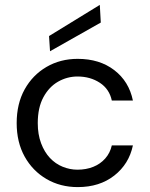

<svg xmlns="http://www.w3.org/2000/svg" viewBox="-20 -751 611 783"><path d="M297 12Q226 12 169.5 -21Q113 -54 80.5 -112.5Q48 -171 48 -249Q48 -328 80.5 -386.5Q113 -445 169.5 -478Q226 -511 297 -511Q386 -511 446 -465Q506 -419 522 -341H436Q426 -388 387 -413.5Q348 -439 296 -439Q254 -439 217 -418Q180 -397 157 -354.5Q134 -312 134 -249Q134 -203 147.5 -167Q161 -131 183.5 -107Q206 -83 235.5 -71Q265 -59 296 -59Q331 -59 360 -70.5Q389 -82 409 -104.5Q429 -127 436 -158H522Q506 -82 446 -35Q386 12 297 12ZM184 -542 180 -604 387 -731 391 -659Z"/></svg>

Font: DM Sans 20pt
Style: Regular
Weight: 400
Version: Version 4.004;gftools[0.9.30]